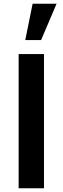

<svg xmlns="http://www.w3.org/2000/svg" viewBox="-20 -1010 336 1030"><path d="M283.5 -990H155L115.5 -795H200.5ZM216 0H80V-720H216Z"/></svg>

Font: Hauora ExtraBold
Style: Regular
Weight: 800
Designer: Wayne Shih
Foundry: WCYS
Version: Version 1.001